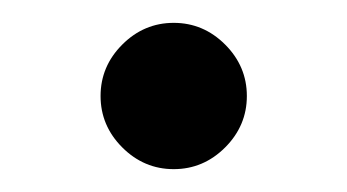

<svg xmlns="http://www.w3.org/2000/svg" viewBox="-20 -352 304 168"><path d="M177 -313Q196 -294 196 -268Q196 -242 177 -223Q158 -204 132 -204Q106 -204 87 -223Q68 -242 68 -268Q68 -294 87 -313Q106 -332 132 -332Q158 -332 177 -313Z"/></svg>

Font: Playfair Display
Style: Regular
Weight: 400
Designer: Claus Eggers S?rensen
Foundry: Claus Eggers S?rensen
Version: Version 1.003